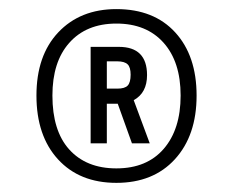

<svg xmlns="http://www.w3.org/2000/svg" viewBox="-20 -709 512 422"><path d="M60.1 -499Q60.1 -586.9 107.9 -637.7Q156.2 -689 235.8 -689Q318.4 -689 365.2 -637.7Q412.1 -586.4 412.1 -499Q412.1 -411.1 364.3 -358.9Q316.9 -307.1 235.8 -307.1Q154.8 -307.1 107.4 -358.9Q60.1 -410.6 60.1 -499ZM235.8 -657.2Q169.4 -657.2 131.8 -614.3Q95.2 -572.8 95.2 -499Q95.2 -421.9 131.8 -380.9Q169.4 -338.9 235.8 -338.9Q302.7 -338.9 339.8 -381.8Q377 -424.8 377 -499Q377 -573.2 339.4 -615.2Q301.8 -657.2 235.8 -657.2ZM179.2 -606H241.2Q303.2 -606 303.2 -543.9Q303.2 -504.9 273.9 -488.8L309.1 -394H270L238.8 -481H214.8V-394H179.2ZM237.8 -514.2Q254.4 -514.2 260.7 -521Q267.1 -527.8 267.1 -544.9Q267.1 -561 260.7 -567.4Q253.9 -574.2 237.8 -574.2H214.8V-514.2Z"/></svg>

Font: D-DIN Condensed
Style: Regular
Weight: 400
Width: 3
Designer: Charles Nix
Foundry: Datto Inc.
Version: Version 1.00